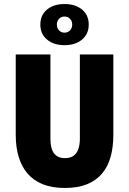

<svg xmlns="http://www.w3.org/2000/svg" viewBox="-20 -920 640 952"><path d="M302 12Q238 12 192 -6.5Q146 -25 116.5 -59.5Q87 -94 72.5 -142.5Q58 -191 58 -252V-650H230V-232Q230 -204 236.5 -182.5Q243 -161 259 -148.5Q275 -136 302 -136Q330 -136 346 -148.5Q362 -161 369 -182.5Q376 -204 376 -232V-650H542V-252Q542 -191 528.5 -142.5Q515 -94 486 -59.5Q457 -25 411.5 -6.5Q366 12 302 12ZM300 -696Q246 -696 213 -724Q180 -752 180 -798Q180 -845 213 -872.5Q246 -900 300 -900Q354 -900 387 -872.5Q420 -845 420 -798Q420 -752 387 -724Q354 -696 300 -696ZM300 -758Q316 -758 327 -769Q338 -780 338 -798Q338 -816 327 -827Q316 -838 300 -838Q284 -838 273 -827Q262 -816 262 -798Q262 -780 273 -769Q284 -758 300 -758Z"/></svg>

Font: Source Code Pro ExtraLight Black
Style: Regular
Weight: 900
Monospace: yes
Version: Version 1.018;hotconv 1.0.116;makeotfexe 2.5.65601